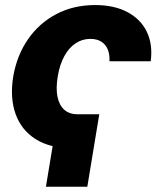

<svg xmlns="http://www.w3.org/2000/svg" viewBox="-20 -564 625 745"><path d="M365.2 -120.6 318.8 160.6H158.2L204.6 -120.6ZM257.3 10.7Q173.3 10.7 118.2 -24.2Q63 -59.1 40.5 -121.6Q18.1 -184.1 31.2 -266.6Q45.4 -349.1 88.6 -411.6Q131.8 -474.1 198.5 -509.3Q265.1 -544.4 349.1 -544.4Q422.9 -544.4 474.4 -517.1Q525.9 -489.7 549.6 -440.9Q573.2 -392.1 564.9 -326.2H404.8Q406.2 -353 397.9 -372.6Q389.6 -392.1 372.6 -402.6Q355.5 -413.1 330.6 -413.1Q299.3 -413.1 273.7 -396.2Q248 -379.4 230 -346.9Q211.9 -314.5 204.1 -267.6Q196.3 -221.2 203.1 -188.2Q210 -155.3 229.7 -137.9Q249.5 -120.6 280.8 -120.6Z"/></svg>

Font: Inter 20pt ExtraBold
Style: Italic
Weight: 800
Italic angle: -9.3988°
Version: Version 4.001;git-66647c0bb